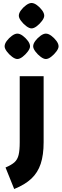

<svg xmlns="http://www.w3.org/2000/svg" viewBox="-20 -980 412 1285"><path d="M75 285 17 141Q57 124 77 106Q97 88 104.5 57Q112 26 112 -28V-470H272V-28Q272 57 252.5 116Q233 175 190 215.5Q147 256 75 285ZM96 -585Q81 -585 61 -600Q41 -615 26 -635Q11 -655 11 -670Q11 -687 25.5 -706.5Q40 -726 60 -740.5Q80 -755 96 -755Q113 -755 132.5 -740.5Q152 -726 166.5 -706.5Q181 -687 181 -670Q181 -655 166 -635Q151 -615 131.5 -600Q112 -585 96 -585ZM287 -585Q272 -585 252 -600Q232 -615 217 -635Q202 -655 202 -670Q202 -687 216.5 -706.5Q231 -726 251 -740.5Q271 -755 287 -755Q304 -755 323.5 -740.5Q343 -726 357.5 -706.5Q372 -687 372 -670Q372 -655 357 -635Q342 -615 322.5 -600Q303 -585 287 -585ZM191 -790Q176 -790 156 -805Q136 -820 121 -840Q106 -860 106 -875Q106 -892 120.5 -911.5Q135 -931 155 -945.5Q175 -960 191 -960Q208 -960 227.5 -945.5Q247 -931 261.5 -911.5Q276 -892 276 -875Q276 -860 261 -840Q246 -820 226.5 -805Q207 -790 191 -790Z"/></svg>

Font: Changa ExtraLight ExtraBold
Style: Regular
Weight: 800
Version: Version 3.002; ttfautohint (v1.8.2)